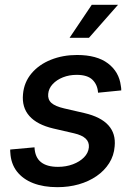

<svg xmlns="http://www.w3.org/2000/svg" viewBox="-20 -775 562 807"><path d="M221.2 11.7Q163.1 11.7 119.6 -5.1Q76.2 -22 51 -54.4Q25.9 -86.9 23.4 -133.3Q22.9 -136.7 22.9 -139.9Q22.9 -143.1 22.9 -146.5L125 -155.8Q127 -113.8 151.9 -93.8Q176.8 -73.7 223.6 -73.7Q257.8 -73.7 286.4 -84.5Q314.9 -95.2 333 -113.5Q351.1 -131.8 353.5 -155.3Q355.5 -177.7 340.1 -192.4Q324.7 -207 291 -214.8L204.1 -234.9Q135.7 -251 103.5 -287.4Q71.3 -323.7 76.7 -379.4Q81.1 -429.2 112.5 -466.6Q144 -503.9 194.1 -523.9Q244.1 -543.9 303.7 -543.9Q387.2 -543.9 433.8 -508.5Q480.5 -473.1 487.8 -414.6Q488.8 -409.7 489.3 -404.8Q489.7 -399.9 489.7 -395L392.1 -385.3Q390.1 -418.5 368.9 -439.5Q347.7 -460.4 302.2 -460.4Q271 -460.4 244.6 -450Q218.3 -439.5 201.4 -421.4Q184.6 -403.3 182.6 -380.4Q180.2 -356.9 196 -342.5Q211.9 -328.1 250 -319.3L334.5 -299.8Q403.8 -283.7 435.5 -248.5Q467.3 -213.4 461.9 -159.7Q459 -121.1 439 -89.4Q418.9 -57.6 386 -34.9Q353 -12.2 311 -0.2Q269 11.7 221.2 11.7ZM272.5 -616.2 365.7 -754.9H476.1L354 -616.2Z"/></svg>

Font: Inter 20pt Medium
Style: Italic
Weight: 500
Italic angle: -9.3988°
Version: Version 4.001;git-66647c0bb